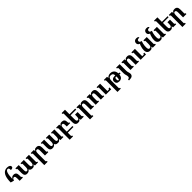

<svg xmlns="http://www.w3.org/2000/svg" viewBox="1106 -4259 8018 8018"><g transform="rotate(-45 5114.5 -250.0)"><path d="M200 -173 42 -214Q42 -320 54.5 -407Q67 -494 93 -561Q119 -628 158 -673Q197 -718 249.5 -741.5Q302 -765 369 -765Q452 -765 499 -734Q546 -703 546 -658Q546 -616 514 -595.5Q482 -575 417 -575Q417 -647 399.5 -676Q382 -705 344 -705Q312 -705 286.5 -679.5Q261 -654 242 -602Q223 -550 211.5 -469.5Q200 -389 196 -279H204Q229 -320 265 -340.5Q301 -361 349 -361Q429 -361 468.5 -316.5Q508 -272 508 -177V-115Q508 -89 510.5 -75.5Q513 -62 521.5 -57.5Q530 -53 548 -53V0H356V-146Q356 -194 348.5 -222.5Q341 -251 325 -263.5Q309 -276 283 -276Q267 -276 253.5 -269Q240 -262 229.5 -249Q219 -236 211.5 -216.5Q204 -197 200 -173Z M1200 -492H1397V-92Q1397 -76 1400 -66.5Q1403 -57 1412.5 -53.5Q1422 -50 1442 -50V0H1262L1249 -71H1244Q1224 -34 1203.5 -16Q1183 2 1158.5 7.5Q1134 13 1103 13Q1068 13 1039.5 4.5Q1011 -4 990 -23Q969 -42 957 -71H948Q928 -34 902 -16Q876 2 847.5 7.5Q819 13 791 13Q716 13 678.5 -33Q641 -79 641 -180V-396Q641 -415 638 -424Q635 -433 625.5 -436Q616 -439 596 -439V-492H793V-207Q793 -143 805.5 -107.5Q818 -72 860 -72Q890 -72 908 -91.5Q926 -111 934.5 -144Q943 -177 943 -215V-389Q943 -410 940 -420.5Q937 -431 927.5 -435Q918 -439 898 -439V-492H1095V-207Q1095 -143 1110.5 -107.5Q1126 -72 1163 -72Q1194 -72 1211.5 -93.5Q1229 -115 1237 -150.5Q1245 -186 1245 -227V-389Q1245 -408 1242.5 -419Q1240 -430 1230.5 -434.5Q1221 -439 1200 -439Z M2048 -53V0H1851V-282Q1851 -347 1835.5 -382Q1820 -417 1779 -417Q1746 -417 1728.5 -396Q1711 -375 1705 -340.5Q1699 -306 1699 -265V163Q1699 183 1702 193.5Q1705 204 1714.5 208Q1724 212 1744 212V265H1547V-391Q1547 -411 1542.5 -421Q1538 -431 1528 -435Q1518 -439 1502 -439V-492H1682L1695 -421H1700Q1720 -459 1741.5 -476Q1763 -493 1789 -497.5Q1815 -502 1846 -502Q1920 -502 1961.5 -456Q2003 -410 2003 -309V-104Q2003 -83 2005.5 -72Q2008 -61 2018 -57Q2028 -53 2048 -53Z M2700 -492H2897V-92Q2897 -76 2900 -66.5Q2903 -57 2912.5 -53.5Q2922 -50 2942 -50V0H2762L2749 -71H2744Q2724 -34 2703.5 -16Q2683 2 2658.5 7.5Q2634 13 2603 13Q2568 13 2539.5 4.5Q2511 -4 2490 -23Q2469 -42 2457 -71H2448Q2428 -34 2402 -16Q2376 2 2347.5 7.5Q2319 13 2291 13Q2216 13 2178.5 -33Q2141 -79 2141 -180V-396Q2141 -415 2138 -424Q2135 -433 2125.5 -436Q2116 -439 2096 -439V-492H2293V-207Q2293 -143 2305.5 -107.5Q2318 -72 2360 -72Q2390 -72 2408 -91.5Q2426 -111 2434.5 -144Q2443 -177 2443 -215V-389Q2443 -410 2440 -420.5Q2437 -431 2427.5 -435Q2418 -439 2398 -439V-492H2595V-207Q2595 -143 2610.5 -107.5Q2626 -72 2663 -72Q2694 -72 2711.5 -93.5Q2729 -115 2737 -150.5Q2745 -186 2745 -227V-389Q2745 -408 2742.5 -419Q2740 -430 2730.5 -434.5Q2721 -439 2700 -439Z M3199 163Q3199 183 3202 193.5Q3205 204 3214.5 208Q3224 212 3244 212V265H3047V-391Q3047 -411 3042.5 -421Q3038 -431 3028 -435Q3018 -439 3002 -439V-492H3182L3195 -421H3200Q3220 -457 3241.5 -474.5Q3263 -492 3289 -497Q3315 -502 3346 -502Q3420 -502 3461.5 -458Q3503 -414 3503 -322V-301Q3503 -287 3505.5 -279Q3508 -271 3518 -267.5Q3528 -264 3548 -264V-211H3351V-282Q3351 -347 3335.5 -382Q3320 -417 3279 -417Q3246 -417 3228.5 -396Q3211 -375 3205 -340.5Q3199 -306 3199 -265ZM3193 0V-60H3533V0Z M4097 -319V-101Q4097 -82 4101.5 -71.5Q4106 -61 4116 -57Q4126 -53 4142 -53V0H3962L3949 -71H3944Q3924 -34 3902.5 -16Q3881 2 3855.5 7.5Q3830 13 3798 13Q3724 13 3682.5 -33Q3641 -79 3641 -180V-656Q3641 -677 3638.5 -688Q3636 -699 3626.5 -703Q3617 -707 3596 -707V-760H3793V-207Q3793 -164 3799.5 -134Q3806 -104 3822 -88Q3838 -72 3865 -72Q3898 -72 3915.5 -93.5Q3933 -115 3939 -150.5Q3945 -186 3945 -227V-319ZM3769 -432V-492H4129V-432Z M4748 -53V0H4551V-282Q4551 -347 4535.5 -382Q4520 -417 4479 -417Q4446 -417 4428.5 -396Q4411 -375 4405 -340.5Q4399 -306 4399 -265V163Q4399 183 4402 193.5Q4405 204 4414.5 208Q4424 212 4444 212V265H4247V-391Q4247 -411 4242.5 -421Q4238 -431 4228 -435Q4218 -439 4202 -439V-492H4382L4395 -421H4400Q4420 -459 4441.5 -476Q4463 -493 4489 -497.5Q4515 -502 4546 -502Q4620 -502 4661.5 -456Q4703 -410 4703 -309V-104Q4703 -83 4705.5 -72Q4708 -61 4718 -57Q4728 -53 4748 -53Z M5348 -53V0H5151V-282Q5151 -347 5135.5 -382Q5120 -417 5079 -417Q5046 -417 5028.5 -396Q5011 -375 5005 -340.5Q4999 -306 4999 -265V-102Q4999 -82 5002 -71.5Q5005 -61 5014.5 -57Q5024 -53 5044 -53V0H4847V-391Q4847 -411 4842.5 -421Q4838 -431 4828 -435Q4818 -439 4802 -439V-492H4982L4995 -421H5000Q5020 -457 5041.5 -474.5Q5063 -492 5089 -497Q5115 -502 5146 -502Q5220 -502 5261.5 -456Q5303 -410 5303 -309V-104Q5303 -83 5305.5 -72Q5308 -61 5318 -57Q5328 -53 5348 -53ZM5763 -105V0H5447V-391Q5447 -423 5439 -431Q5431 -439 5407 -439H5392V-492H5599V-60H5659Q5680 -60 5691 -62.5Q5702 -65 5706 -75Q5710 -85 5710 -105Z M5869 265V-378Q5869 -405 5866 -418.5Q5863 -432 5853.5 -436.5Q5844 -441 5824 -441V-492H6005L6017 -420H6022Q6052 -461 6099.5 -481.5Q6147 -502 6209 -502Q6278 -502 6331 -471.5Q6384 -441 6414 -383.5Q6444 -326 6444 -244Q6444 -167 6423.5 -110Q6403 -53 6357.5 -21.5Q6312 10 6237 10Q6155 10 6113.5 -31Q6072 -72 6072 -146Q6072 -211 6118.5 -250.5Q6165 -290 6244 -290Q6317 -290 6384.5 -276.5Q6452 -263 6514 -239L6496 -185Q6435 -207 6372.5 -218Q6310 -229 6266 -229Q6235 -229 6220.5 -205Q6206 -181 6206 -137Q6206 -93 6218.5 -71.5Q6231 -50 6251 -50Q6268 -50 6277.5 -65.5Q6287 -81 6291 -123.5Q6295 -166 6295 -246Q6295 -344 6263 -385.5Q6231 -427 6162 -427Q6089 -427 6055 -381.5Q6021 -336 6021 -255V154Q6021 181 6024 194Q6027 207 6036.5 211Q6046 215 6066 215V265Z M6601 -110V-391Q6601 -423 6593 -431Q6585 -439 6561 -439H6546V-492H6753V-110Q6753 -70 6759 -41.5Q6765 -13 6772.5 10.5Q6780 34 6786 57.5Q6792 81 6792 111Q6792 185 6741.5 225Q6691 265 6569 265H6550V205H6557Q6601 205 6620.5 180.5Q6640 156 6640 116Q6640 86 6634 62.5Q6628 39 6620.5 15Q6613 -9 6607 -38.5Q6601 -68 6601 -110Z M7404 -53V0H7207V-282Q7207 -347 7191.5 -382Q7176 -417 7135 -417Q7102 -417 7084.5 -396Q7067 -375 7061 -340.5Q7055 -306 7055 -265V-102Q7055 -82 7058 -71.5Q7061 -61 7070.5 -57Q7080 -53 7100 -53V0H6903V-391Q6903 -411 6898.5 -421Q6894 -431 6884 -435Q6874 -439 6858 -439V-492H7038L7051 -421H7056Q7076 -457 7097.5 -474.5Q7119 -492 7145 -497Q7171 -502 7202 -502Q7276 -502 7317.5 -456Q7359 -410 7359 -309V-104Q7359 -83 7361.5 -72Q7364 -61 7374 -57Q7384 -53 7404 -53ZM7819 -105V0H7503V-391Q7503 -423 7495 -431Q7487 -439 7463 -439H7448V-492H7655V-60H7715Q7736 -60 7747 -62.5Q7758 -65 7762 -75Q7766 -85 7766 -105Z M8055 13Q8006 13 7965 -7Q7924 -27 7900 -70Q7876 -113 7876 -180Q7876 -232 7886 -293.5Q7896 -355 7919 -419.5Q7942 -484 7981 -545L8085 -512Q8066 -465 8053.5 -412Q8041 -359 8035.5 -307Q8030 -255 8030 -207Q8030 -164 8037.5 -134Q8045 -104 8061.5 -88Q8078 -72 8105 -72Q8147 -72 8167.5 -93.5Q8188 -115 8195 -150.5Q8202 -186 8202 -227V-390Q8202 -410 8199 -420.5Q8196 -431 8186.5 -435Q8177 -439 8157 -439V-492H8354V-101Q8354 -82 8358.5 -71.5Q8363 -61 8373 -57Q8383 -53 8399 -53V0H8219L8206 -71H8201Q8181 -34 8159.5 -16Q8138 2 8112.5 7.5Q8087 13 8055 13ZM8085 -525V-512L7958 -493Q7926 -504 7902.5 -522.5Q7879 -541 7866.5 -566.5Q7854 -592 7854 -624Q7854 -662 7871 -694Q7888 -726 7921.5 -745.5Q7955 -765 8004 -765Q8063 -765 8092.5 -746.5Q8122 -728 8123 -695Q8064 -695 8034.5 -685Q8005 -675 7995.5 -656Q7986 -637 7986 -608Q7986 -590 7994 -574Q8002 -558 8023.5 -545.5Q8045 -533 8085 -525Z M8655 13Q8606 13 8565 -7Q8524 -27 8500 -70Q8476 -113 8476 -180Q8476 -232 8486 -293.5Q8496 -355 8519 -419.5Q8542 -484 8581 -545L8685 -512Q8666 -465 8653.5 -412Q8641 -359 8635.5 -307Q8630 -255 8630 -207Q8630 -164 8637.5 -134Q8645 -104 8661.5 -88Q8678 -72 8705 -72Q8747 -72 8767.5 -93.5Q8788 -115 8795 -150.5Q8802 -186 8802 -227V-390Q8802 -410 8799 -420.5Q8796 -431 8786.5 -435Q8777 -439 8757 -439V-492H8954V-101Q8954 -82 8958.5 -71.5Q8963 -61 8973 -57Q8983 -53 8999 -53V0H8819L8806 -71H8801Q8781 -34 8759.5 -16Q8738 2 8712.5 7.5Q8687 13 8655 13ZM8685 -525V-512L8558 -493Q8526 -504 8502.5 -522.5Q8479 -541 8466.5 -566.5Q8454 -592 8454 -624Q8454 -662 8471 -694Q8488 -726 8521.5 -745.5Q8555 -765 8604 -765Q8663 -765 8692.5 -746.5Q8722 -728 8723 -695Q8664 -695 8634.5 -685Q8605 -675 8595.5 -656Q8586 -637 8586 -608Q8586 -590 8594 -574Q8602 -558 8623.5 -545.5Q8645 -533 8685 -525Z M9554 -319V-101Q9554 -82 9558.5 -71.5Q9563 -61 9573 -57Q9583 -53 9599 -53V0H9419L9406 -71H9401Q9381 -34 9359.5 -16Q9338 2 9312.5 7.5Q9287 13 9255 13Q9181 13 9139.5 -33Q9098 -79 9098 -180V-656Q9098 -677 9095.5 -688Q9093 -699 9083.5 -703Q9074 -707 9053 -707V-760H9250V-207Q9250 -164 9256.5 -134Q9263 -104 9279 -88Q9295 -72 9322 -72Q9355 -72 9372.5 -93.5Q9390 -115 9396 -150.5Q9402 -186 9402 -227V-319ZM9226 -432V-492H9586V-432Z M10205 -53V0H10008V-282Q10008 -347 9992.5 -382Q9977 -417 9936 -417Q9903 -417 9885.5 -396Q9868 -375 9862 -340.5Q9856 -306 9856 -265V163Q9856 183 9859 193.5Q9862 204 9871.5 208Q9881 212 9901 212V265H9704V-391Q9704 -411 9699.5 -421Q9695 -431 9685 -435Q9675 -439 9659 -439V-492H9839L9852 -421H9857Q9877 -459 9898.5 -476Q9920 -493 9946 -497.5Q9972 -502 10003 -502Q10077 -502 10118.5 -456Q10160 -410 10160 -309V-104Q10160 -83 10162.5 -72Q10165 -61 10175 -57Q10185 -53 10205 -53Z"/></g></svg>

Font: Noto Serif Armenian
Style: Bold
Weight: 700
Version: Version 2.007